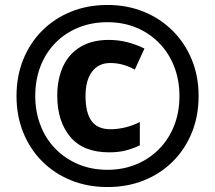

<svg xmlns="http://www.w3.org/2000/svg" viewBox="-20 -744 867 774"><path d="M420 -129.9Q315.5 -129.9 263.2 -192.4Q210.8 -254.8 210.8 -358.2Q210.8 -425.1 234.1 -475.9Q257.4 -526.7 304 -554.9Q350.5 -583.1 418.5 -583.1Q458.1 -583.1 493.7 -573.8Q529.4 -564.6 562.3 -548.2L523.5 -463.4Q498.5 -477 474.4 -483.5Q450.3 -490 424.4 -490Q377.6 -490 351.2 -455.3Q324.8 -420.6 324.8 -357Q324.8 -289.5 349 -256.3Q373.3 -223 425.8 -223Q454.3 -223 485 -230.4Q515.6 -237.8 543.7 -252.1V-158.2Q515.4 -144.6 486.4 -137.3Q457.5 -129.9 420 -129.9ZM413.6 10Q333.6 10 266.6 -17Q199.6 -44 150.1 -93.5Q100.6 -143 73.6 -210Q46.6 -277 46.6 -357Q46.6 -437 73.6 -504Q100.6 -571 150.1 -620.5Q199.6 -670 266.6 -697Q333.6 -724 413.6 -724Q492 -724 558.8 -697Q625.6 -670 675.5 -620.5Q725.4 -571 753 -504Q780.6 -437 780.6 -357Q780.6 -277 753.6 -210Q726.6 -143 677.1 -93.5Q627.6 -44 560.6 -17Q493.6 10 413.6 10ZM413.6 -59.5Q475.7 -59.5 528.7 -81.3Q581.6 -103 621 -142.8Q660.3 -182.5 681.9 -237.1Q703.4 -291.7 703.4 -357Q703.4 -420.8 682.3 -475.3Q661.1 -529.9 622.3 -569.8Q583.6 -609.8 530.4 -632.2Q477.3 -654.5 413.6 -654.5Q349.2 -654.5 295.9 -632.7Q242.5 -611 203.5 -571.2Q164.4 -531.5 143.3 -476.9Q122.1 -422.3 122.1 -357Q122.1 -293.2 143.3 -238.7Q164.4 -184.1 203.5 -144.2Q242.5 -104.2 295.9 -81.8Q349.2 -59.5 413.6 -59.5Z"/></svg>

Font: Noto Sans Khmer UI
Style: Regular
Weight: 400
Designer: Danh Hong and the Monotype Design Team
Foundry: Monotype Imaging Inc.
Version: Version 2.002